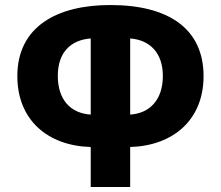

<svg xmlns="http://www.w3.org/2000/svg" viewBox="-20 -744 879 764"><path d="M341 0H498V-159C669 -164 790 -267 790 -441C790 -626 656 -724 419 -724C208 -724 49 -639 49 -441C49 -268 168 -164 341 -159ZM341 -288C262 -293 210 -346 210 -442C210 -536 262 -585 341 -591ZM498 -288V-591C576 -585 628 -534 628 -442C628 -347 576 -293 498 -288Z"/></svg>

Font: Noto Sans Georgian SemiCondensed ExtraBold
Style: Regular
Weight: 800
Width: 4
Designer: Monotype Design Team, Akaki Razmadze
Foundry: Google LLC
Version: Version 2.005